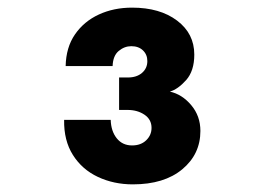

<svg xmlns="http://www.w3.org/2000/svg" viewBox="-20 -776 690 503"><path d="M328 -293Q278 -293 236.5 -312.5Q195 -332 171 -370Q147 -408 148 -462H270Q271 -432 286 -413.5Q301 -395 326 -395Q349 -395 363 -408.5Q377 -422 377 -441Q377 -463 358.5 -475.5Q340 -488 314 -488H292V-573H315Q338 -573 352 -585Q366 -597 366 -616Q366 -633 354.5 -644Q343 -655 324 -655Q306 -655 291 -642.5Q276 -630 275 -603H152Q153 -652 176.5 -686Q200 -720 239 -738Q278 -756 326 -756Q399 -756 444 -722Q489 -688 489 -633Q489 -590 467.5 -566Q446 -542 425 -536Q457 -529 481 -500.5Q505 -472 505 -433Q505 -372 457.5 -332.5Q410 -293 328 -293Z"/></svg>

Font: Azeret Mono Thin
Style: Bold
Weight: 700
Version: Version 1.002